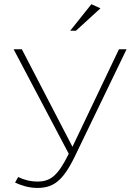

<svg xmlns="http://www.w3.org/2000/svg" viewBox="-20 -741 674 924"><path d="M317.8 -593.1H345.5L463.4 -701L419.8 -720.8ZM159.4 163.4C234.7 163.4 281.2 132.7 339.6 12.9L589.1 -504H552.5L328.7 -34.7L85.1 -504H45.5L310.9 -1C258.4 105.9 221.8 132.7 160.4 132.7C124.8 132.7 94.1 123.8 67.3 110.9L52.5 137.6C82.2 151.5 118.8 163.4 159.4 163.4Z"/></svg>

Font: Meinily
Style: Regular
Weight: 500
Designer: Paul Hayes
Foundry: Paul Hayes
Version: Version 1.0; ttfautohint (v1.8.4.7-5d5b)